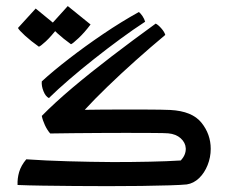

<svg xmlns="http://www.w3.org/2000/svg" viewBox="-20 -619 768 646"><path d="M343.3 7.3Q286.1 7.3 229.5 6.8Q172.9 6.3 123.5 5.6Q74.2 4.9 39.1 3.4Q38.1 -18.6 44.4 -40.3Q50.8 -62 68.4 -83Q131.8 -78.6 208.3 -76.4Q284.7 -74.2 360.4 -73.7Q424.8 -73.7 483.9 -75Q543 -76.2 588.4 -79.1Q606 -98.6 605 -120.1Q604 -139.2 588.1 -153.6Q572.3 -168 545.9 -170.4Q534.7 -171.4 494.1 -171.6Q453.6 -171.9 404.3 -171.9Q362.8 -171.9 315.7 -171.6Q268.6 -171.4 224.9 -170.9Q181.2 -170.4 148.9 -169.9Q138.7 -181.6 131.1 -198Q123.5 -214.4 120.6 -229Q163.6 -272.9 224.1 -324Q284.7 -375 356.2 -429.7Q427.7 -484.4 503.9 -539.6Q512.7 -535.2 522.9 -523.4Q533.2 -511.7 536.1 -501.5Q487.3 -460.9 436.8 -415.8Q386.2 -370.6 341.6 -327.4Q296.9 -284.2 265.1 -249.5Q292.5 -250 322.3 -250.2Q352.1 -250.5 389.6 -250.5Q424.8 -250.5 459.2 -250.5Q493.7 -250.5 519.3 -250Q544.9 -249.5 553.2 -249Q626.5 -245.1 657.7 -206.3Q689 -167.5 689 -118.2Q689 -89.8 678.5 -63.5Q668 -37.1 649.7 -19.5Q631.3 -2 608.4 1.5Q590.3 3.4 550 4.6Q509.8 5.9 456.1 6.6Q402.3 7.3 343.3 7.3ZM144.5 -289.1Q133.3 -294.4 126.2 -312.3Q119.1 -330.1 120.6 -345.2Q157.7 -379.4 211.7 -421.1Q265.6 -462.9 326.9 -504.4Q388.2 -545.9 447.3 -578.6Q453.1 -574.2 459.5 -564.7Q465.8 -555.2 468.3 -545.9Q429.2 -520.5 385 -488Q340.8 -455.6 296.4 -420.4Q252 -385.3 212.6 -351.3Q173.3 -317.4 144.5 -289.1ZM218.8 -470.2Q192.9 -488.8 172.4 -507.6Q151.9 -526.4 148.9 -533.2L208 -598.6L284.7 -536.6Q264.2 -509.3 244.1 -490.5Q224.1 -471.7 218.8 -470.2ZM110.8 -461.9Q84.5 -480.5 64.2 -499Q43.9 -517.6 40.5 -524.9L100.1 -590.3L176.3 -527.8Q151.4 -495.6 133.8 -479.5Q116.2 -463.4 110.8 -461.9Z"/></svg>

Font: Harmattan SemiBold
Style: Regular
Weight: 600
Designer: George W. Nuss III and SIL International
Foundry: SIL International
Version: Version 4.000